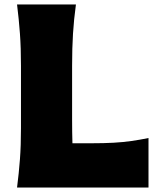

<svg xmlns="http://www.w3.org/2000/svg" viewBox="-20 -838 713 858"><path d="M56.2 0Q64.5 -64.9 69.1 -126.2Q73.7 -187.5 73.7 -265.1V-543.9Q73.7 -624 69.1 -687.5Q64.5 -751 56.2 -817.9H319.3Q310.1 -751 306.2 -687.5Q302.2 -624 302.2 -543.9V-301.8Q302.2 -247.1 303.7 -197.8H388.7Q444.8 -197.8 487.8 -200.2Q530.8 -202.6 568.1 -208Q605.5 -213.4 643.6 -221.2V0Z"/></svg>

Font: Pinar DS4-ExtraBold
Style: Regular
Weight: 800
Designer: Amin Abedi
Version: Version 2.000